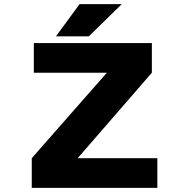

<svg xmlns="http://www.w3.org/2000/svg" viewBox="-20 -908 890 928"><path d="M250.5 -732.5 364.5 -888H568.5L409.5 -732.5ZM355.5 -143.5H740.5V0H133.5V-143.5L496.5 -556.5H143.5V-700H714V-556.5Z"/></svg>

Font: League Mono Wide ExtraBold
Style: Regular
Weight: 800
Width: 8
Designer: Tyler Finck
Foundry: The League of Moveable Type / Tyler Finck
Version: Version 2.210